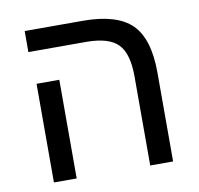

<svg xmlns="http://www.w3.org/2000/svg" viewBox="-70 -673 775 746"><g transform="rotate(-10 317.0 -299.5)"><path d="M173.8 0H84V-389.2H173.8ZM554.2 0H463.9V-352.1Q463.9 -441.9 427.5 -479Q391.1 -516.1 301.8 -516.1H74.2V-599.1H303.2Q438 -599.1 496.1 -541.5Q554.2 -483.9 554.2 -351.1Z"/></g></svg>

Font: Liberation Sans
Style: Regular
Weight: 400
Designer: Steve Matteson
Foundry: Ascender Corporation
Version: Version 2.00.1